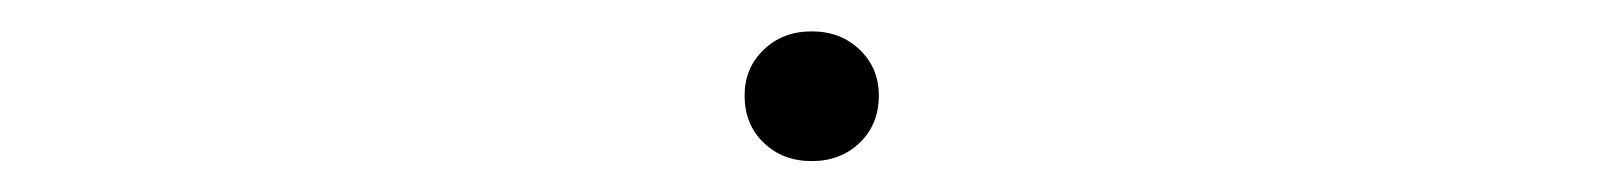

<svg xmlns="http://www.w3.org/2000/svg" viewBox="-20 -443 1040 123"><path d="M457 -381.8Q457 -399.4 469.2 -411.1Q481.4 -422.9 500 -422.9Q518.6 -422.9 530.8 -411.1Q543 -399.4 543 -381.8Q543 -363.3 530.8 -351.6Q518.6 -339.8 500 -339.8Q481.4 -339.8 469.2 -351.6Q457 -363.3 457 -381.8Z"/></svg>

Font: Gothic A1 ExtraLight
Style: Regular
Weight: 275
Designer: HanYang I&C Co.,Ltd.
Foundry: HanYang I&C Co.,Ltd.
Version: Version 2.50